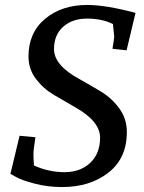

<svg xmlns="http://www.w3.org/2000/svg" viewBox="-20 -740 583 775"><path d="M123 -186Q115 -136 115 -118Q115 -100 117 -72Q177 -45 240.5 -45Q304 -45 344 -82.5Q384 -120 384 -184Q384 -251 282 -308Q240 -332 197.5 -357Q155 -382 125 -421.5Q95 -461 95 -512Q95 -608 162 -664Q229 -720 332 -720Q407 -720 527 -688L491 -537L434 -543Q441 -587 441 -591.5Q441 -596 436 -643Q391 -665 331.5 -665Q272 -665 235 -632Q198 -599 198 -542Q198 -476 302 -420Q345 -396 388 -370Q431 -344 461.5 -302.5Q492 -261 492 -207Q492 -101 417.5 -43Q343 15 231 15Q173 15 121 1.5Q69 -12 46 -25L22 -38L59 -192Z"/></svg>

Font: Andada SC
Style: Italic
Weight: 400
Italic angle: -8.29999°
Designer: Carolina Giovagnoli
Foundry: Carolina Giovagnoli
Version: Version 1.003